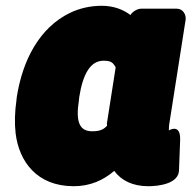

<svg xmlns="http://www.w3.org/2000/svg" viewBox="-20 -596 662 664"><path d="M332 -576C294 -576 256 -568 221 -551C117 -500 58 -389 38 -260L37 -250C31 -209 30 -171 34 -135C46 -37 108 48 235 48C292 48 338 27 375 -5C400 29 440 48 493 48C530 48 597 39 599 -6L603 -112C605 -171 564 -145 564 -145C564 -150 564 -160 566 -171L622 -528C624 -544 614 -566 591 -566H469C456 -566 439 -557 431 -544C408 -562 374 -576 332 -576ZM380 -363 350 -171C349 -167 351 -165 350 -161C339 -149 327 -142 299 -142C255 -142 241 -174 253 -250L254 -260C267 -343 294 -386 338 -386C365 -386 371 -379 380 -363Z"/></svg>

Font: Asimov Print
Style: EIt
Weight: 500
Designer: Google
Version: Version 2.000980; 2014